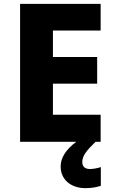

<svg xmlns="http://www.w3.org/2000/svg" viewBox="-20 -734 595 994"><path d="M406 105C406 72 430 43 475 0H501V-140H254V-301H483V-439H254V-576H501V-714H84V0H375C321 40 294 83 294 128C294 195 346 240 422 240C456 240 480 235 502 228V131C488 136 464 141 445 141C422 141 406 130 406 105Z"/></svg>

Font: Noto Sans Gurmukhi ExtraBold
Style: Regular
Weight: 800
Designer: Jelle Bosma - Monotype Design Team
Foundry: Monotype Imaging Inc.
Version: Version 2.004